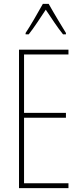

<svg xmlns="http://www.w3.org/2000/svg" viewBox="-20 -970 421 990"><path d="M231 -950H201C177 -906 133 -831 112 -800V-793H128C155 -826 191 -883 216 -920C243 -880 277 -827 305 -793H320V-800C308 -819 257 -903 231 -950ZM333 0V-25H104V-363H320V-388H104V-689H333V-714H78V0Z"/></svg>

Font: Noto Sans Khmer UI ExtraCondensed Thin
Style: Regular
Weight: 100
Width: 2
Designer: Danh Hong and the Monotype Design Team
Foundry: Monotype Imaging Inc.
Version: Version 2.002